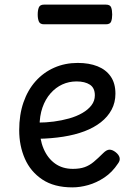

<svg xmlns="http://www.w3.org/2000/svg" viewBox="-20 -791 566 830"><path d="M293 19Q214 19 163 -15Q112 -49 87.5 -105Q63 -161 63 -228Q63 -295 81.5 -348.5Q100 -402 134 -440Q168 -478 214.5 -498.5Q261 -519 316 -519Q365 -519 401.5 -504.5Q438 -490 458.5 -460.5Q479 -431 479 -386Q479 -348 462.5 -317Q446 -286 416 -262.5Q386 -239 345 -223.5Q304 -208 253 -200Q202 -192 145 -191V-261Q178 -261 212.5 -265.5Q247 -270 279 -279Q311 -288 336 -302.5Q361 -317 375.5 -336Q390 -355 390 -379Q390 -411 368.5 -425Q347 -439 311 -439Q278 -439 249.5 -426Q221 -413 198.5 -387.5Q176 -362 163.5 -326Q151 -290 151 -244Q151 -189 168.5 -148Q186 -107 218 -84Q250 -61 295 -61Q325 -61 346 -68.5Q367 -76 385.5 -91.5Q404 -107 426 -129Q441 -144 453.5 -144Q466 -144 480 -133Q494 -122 497 -109.5Q500 -97 490 -84Q465 -46 431 -23.5Q397 -1 361.5 9Q326 19 293 19ZM170 -686Q153 -686 148 -698Q143 -710 143 -728Q143 -747 148 -759Q153 -771 170 -771H438Q456 -771 460.5 -759Q465 -747 465 -728Q465 -710 460.5 -698Q456 -686 438 -686Z"/></svg>

Font: Playwrite AR
Style: Regular
Weight: 400
Designer: Veronika Burian, José Scaglione
Foundry: TypeTogether
Version: Version 1.002